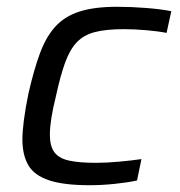

<svg xmlns="http://www.w3.org/2000/svg" viewBox="-20 -538 530 566"><path d="M244 8Q168 8 124.5 -6.5Q81 -21 63.5 -51Q46 -81 46 -128Q46 -149 50.5 -184.5Q55 -220 64 -263Q80 -333 98 -381.5Q116 -430 143.5 -460Q171 -490 214.5 -504Q258 -518 325 -518Q367 -518 411 -514.5Q455 -511 485 -505L471 -441Q446 -446 411 -449Q376 -452 345 -452Q293 -452 260 -443.5Q227 -435 206.5 -413.5Q186 -392 172 -353.5Q158 -315 145 -255Q136 -219 131.5 -190.5Q127 -162 127 -141Q127 -107 140.5 -89Q154 -71 184 -64.5Q214 -58 263 -58Q294 -58 332 -61.5Q370 -65 397 -69L384 -6Q357 0 318.5 4Q280 8 244 8Z"/></svg>

Font: Saira SemiExpanded
Style: Italic
Weight: 400
Width: 6
Italic angle: -12°
Designer: Hector Gatti with collaboration of the Omnibus-Type team
Foundry: Omnibus-Type
Version: Version 1.101